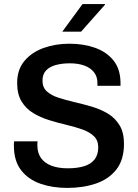

<svg xmlns="http://www.w3.org/2000/svg" viewBox="-20 -910 678 940"><path d="M309 10Q237 10 178 -10.5Q119 -31 83.5 -76.5Q48 -122 48 -197Q48 -202 48 -207.5Q48 -213 49 -218H164Q163 -213 163 -208Q163 -203 163 -198Q163 -161 181 -136Q199 -111 232.5 -98.5Q266 -86 311 -86Q359 -86 392.5 -96.5Q426 -107 443.5 -130Q461 -153 461 -189Q461 -223 439.5 -243.5Q418 -264 382.5 -276.5Q347 -289 304.5 -299Q262 -309 220 -322Q178 -335 142.5 -356.5Q107 -378 85.5 -413.5Q64 -449 64 -504Q64 -569 99.5 -611.5Q135 -654 193 -675Q251 -696 320 -696Q389 -696 445.5 -676Q502 -656 536 -613.5Q570 -571 570 -503V-490H457V-504Q457 -535 440 -556.5Q423 -578 393 -589Q363 -600 322 -600Q283 -600 252.5 -591.5Q222 -583 205 -564.5Q188 -546 188 -515Q188 -482 209.5 -462.5Q231 -443 266.5 -431.5Q302 -420 345 -410Q388 -400 430.5 -387.5Q473 -375 508.5 -353.5Q544 -332 565.5 -296.5Q587 -261 587 -206Q587 -128 550 -80.5Q513 -33 450 -11.5Q387 10 309 10ZM285 -755 384 -890H494V-887L377 -755Z"/></svg>

Font: Chivo Medium
Style: Regular
Weight: 500
Designer: Hector Gatti
Foundry: Omnibus-Type
Version: Version 2.002